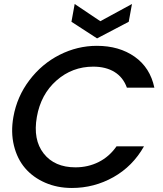

<svg xmlns="http://www.w3.org/2000/svg" viewBox="-20 -933 813 959"><path d="M46.9 -349.1Q64.9 -450.7 127 -532.5Q189 -614.3 277.8 -659.2Q366.7 -704.1 463.9 -704.1Q575.2 -704.1 652.6 -649.7Q730 -595.2 751 -495.1H613.8Q595.2 -546.9 552 -573.5Q508.8 -600.1 445.8 -600.1Q340.8 -600.1 262.5 -531.2Q184.1 -462.4 164.1 -349.1Q144 -235.4 198.2 -166.3Q252.4 -97.2 356.9 -97.2Q419.9 -97.2 472.9 -123.8Q525.9 -150.4 562 -202.1H699.2Q642.6 -102.1 546.4 -48.1Q450.2 5.9 338.9 5.9Q266.1 5.9 205.6 -20.5Q145 -46.9 105.5 -93Q65.9 -139.2 49.6 -205.8Q33.2 -272.5 46.9 -349.1ZM481 -827.1 639.2 -913.1 623 -824.2 464.8 -741.2 336.9 -824.2 353 -913.1Z"/></svg>

Font: Poppins Medium
Style: Italic
Weight: 500
Italic angle: -10°
Designer: Ninad Kale (Devanagari), Jonny Pinhorn (Latin)
Foundry: Indian Type Foundry
Version: Version 3.200;PS 1.000;hotconv 16.6.54;makeotf.lib2.5.65590